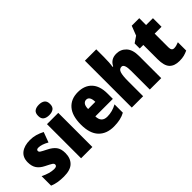

<svg xmlns="http://www.w3.org/2000/svg" viewBox="22 -1484 2201 2201"><g transform="rotate(-45 1123.0 -383.5)"><path d="M413 -170Q413 -238 383 -277Q353 -316 294 -345Q236 -374 220.5 -384.5Q205 -395 205 -410Q205 -433 237 -433Q289 -433 361 -392L407 -516Q362 -539 320 -551Q278 -563 230 -563Q138 -563 84.5 -521.5Q31 -480 31 -400Q31 -336 58.5 -296Q86 -256 141 -229Q200 -200 218.5 -187.5Q237 -175 237 -159Q237 -130 193 -130Q122 -130 32 -175V-21Q76 -3 118.5 3.5Q161 10 210 10Q316 10 364.5 -38Q413 -86 413 -170Z M589 -777Q544 -777 518 -757.5Q492 -738 492 -691Q492 -645 518.5 -626Q545 -607 589 -607Q632 -607 659 -626Q686 -645 686 -691Q686 -738 659.5 -757.5Q633 -777 589 -777ZM680 -553H497V0H680Z M1006 -563Q895 -563 831.5 -490.5Q768 -418 768 -274Q768 -131 835 -60.5Q902 10 1020 10Q1133 10 1205 -31V-166Q1129 -124 1048 -124Q954 -124 952 -224H1236V-310Q1236 -434 1175 -498.5Q1114 -563 1006 -563ZM1013 -434Q1068 -434 1070 -342H953Q954 -392 971 -413Q988 -434 1013 -434Z M1503 -760H1319V0H1503V-247Q1503 -331 1516 -373Q1529 -415 1567 -415Q1611 -415 1611 -304V0H1796V-360Q1796 -462 1748.5 -512.5Q1701 -563 1629 -563Q1540 -563 1502 -485H1493Q1498 -513 1500.5 -551.5Q1503 -590 1503 -638Z M2144 -137Q2104 -137 2104 -191V-414H2215V-553H2104V-664H1982L1937 -548L1862 -497V-414H1920V-183Q1920 -77 1961.5 -33.5Q2003 10 2084 10Q2130 10 2161 1.5Q2192 -7 2222 -21V-156Q2201 -148 2182.5 -142.5Q2164 -137 2144 -137Z"/></g></svg>

Font: Noto Sans Display SemiCondensed Black
Style: Regular
Weight: 900
Width: 4
Designer: Monotype Design Team
Foundry: Monotype Imaging Inc.
Version: Version 1.900